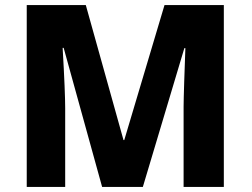

<svg xmlns="http://www.w3.org/2000/svg" viewBox="-20 -734 988 754"><path d="M85 0H236V-309C236 -347 233 -426 226 -546H230L381 0H541L704 -545H708C705 -464 701 -348 701 -315V0H859V-714H626L468 -184H465L317 -714H85Z"/></svg>

Font: Kathrein 85 Heavy
Style: Regular
Weight: 900
Designer: Lazydogs Typefoundry, based on Open Sans by Ascender Corporation
Foundry: Lazydogs Typefoundry
Version: Version 1.003;PS 001.003;hotconv 1.0.88;makeotf.lib2.5.64775